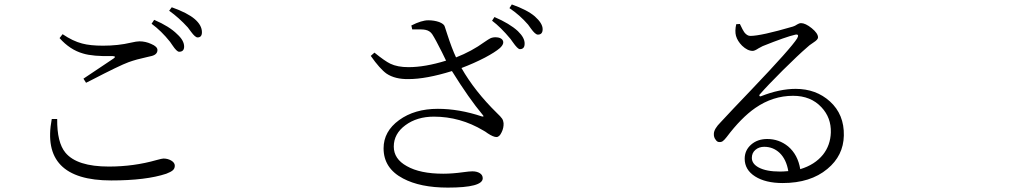

<svg xmlns="http://www.w3.org/2000/svg" viewBox="-20 -812 4540 864"><path d="M480.5 0Q160.2 0 212.9 -276.4H237.3Q236.3 -170.9 274.4 -125Q326.2 -62.5 469.7 -62.5Q582 -62.5 684.6 -91.8Q709 -98.6 715.8 -98.6Q734.4 -98.6 750 -89.8Q766.6 -80.1 766.6 -66.4Q766.6 -53.7 757.8 -45.9Q749 -38.1 728.5 -30.3Q637.7 0 480.5 0ZM367.2 -439.5 355.5 -458Q415 -497.1 491.2 -548.8Q504.9 -558.6 487.3 -559.6Q397.5 -557.6 353.5 -571.3Q294.9 -587.9 248 -640.6L261.7 -658.2Q307.6 -627 349.6 -616.2Q385.7 -606.4 443.4 -606.4Q511.7 -606.4 569.3 -620.1Q594.7 -626 607.4 -626Q634.8 -626 660.2 -614.3Q688.5 -602.5 688.5 -586.9Q688.5 -564.5 656.2 -558.6Q651.4 -557.6 639.6 -554.7Q593.8 -544.9 558.6 -532.2Q518.6 -517.6 390.6 -451.2Q375 -443.4 367.2 -439.5ZM786.1 -579.1Q775.4 -579.1 755.9 -608.4Q749 -618.2 745.1 -624Q706.1 -672.9 662.1 -705.1L673.8 -722.7Q742.2 -693.4 777.3 -658.2Q808.6 -629.9 808.6 -602.5Q808.6 -579.1 786.1 -579.1ZM869.1 -643.6Q858.4 -643.6 839.8 -668.9Q831.1 -681.6 825.2 -688.5Q785.2 -732.4 741.2 -763.7L752.9 -779.3Q824.2 -753.9 856.4 -726.1Q888.7 -698.2 888.7 -667Q888.7 -643.6 869.1 -643.6Z M1995.1 32.2Q1871.1 32.2 1793.9 -8.8Q1706.1 -54.7 1706.1 -144.5Q1706.1 -220.7 1775.9 -271.5Q1845.7 -322.3 1950.2 -322.3Q2045.9 -322.3 2148.4 -288.1Q2161.1 -285.2 2152.3 -294.9Q2090.8 -368.2 2013.7 -492.2Q1897.5 -456.1 1818.4 -456.1Q1757.8 -455.1 1719.7 -480.5Q1689.5 -502 1648.4 -560.5L1665 -575.2Q1711.9 -537.1 1736.3 -525.4Q1768.6 -509.8 1818.4 -509.8Q1892.6 -509.8 1987.3 -539.1Q1980.5 -551.8 1968.8 -577.1Q1939.5 -635.7 1924.8 -658.2Q1914.1 -673.8 1894.5 -677.7Q1880.9 -680.7 1838.9 -679.7Q1835.9 -679.7 1835 -679.7L1831.1 -697.3Q1877 -720.7 1907.2 -720.7Q1933.6 -720.7 1956.1 -712.9Q1978.5 -704.1 1981.4 -692.4Q1985.4 -681.6 1992.2 -659.2Q2013.7 -592.8 2032.2 -553.7Q2102.5 -581.1 2160.2 -623Q2178.7 -635.7 2186.5 -639.6Q2199.2 -645.5 2215.8 -644Q2232.4 -642.6 2240.2 -633.8Q2252.9 -617.2 2229.5 -595.7Q2208 -577.1 2162.1 -552.7Q2111.3 -526.4 2056.6 -505.9Q2116.2 -401.4 2215.8 -303.7Q2233.4 -287.1 2239.3 -278.3Q2245.1 -269.5 2246.1 -257.8Q2247.1 -236.3 2237.3 -216.8Q2227.5 -195.3 2213.9 -195.3Q2200.2 -195.3 2174.8 -211.9Q2163.1 -220.7 2155.3 -224.6Q2050.8 -287.1 1932.6 -287.1Q1856.4 -287.1 1804.2 -248.5Q1752 -210 1752 -152.3Q1752 -96.7 1810.5 -64.5Q1870.1 -30.3 1974.6 -30.3Q2015.6 -30.3 2064.5 -37.1Q2092.8 -41 2105.5 -41Q2126 -41 2139.2 -32.7Q2152.3 -24.4 2152.3 -9.8Q2152.3 32.2 1995.1 32.2ZM2319.3 -590.8Q2309.6 -590.8 2287.1 -623Q2281.2 -631.8 2277.3 -636.7Q2233.4 -689.5 2194.3 -718.8L2205.1 -735.4Q2273.4 -706.1 2310.5 -671.9Q2341.8 -641.6 2340.8 -615.2Q2340.8 -590.8 2319.3 -590.8ZM2400.4 -656.2Q2388.7 -656.2 2369.1 -683.6Q2361.3 -695.3 2356.4 -701.2Q2319.3 -744.1 2272.5 -775.4L2283.2 -792Q2352.5 -767.6 2386.7 -738.3Q2421.9 -707 2421.9 -680.7Q2421.9 -656.2 2400.4 -656.2Z M3502 11.7Q3424.8 11.7 3377.9 -18.1Q3331.1 -47.9 3331.1 -97.7Q3331.1 -135.7 3359.9 -161.1Q3388.7 -186.5 3432.6 -186.5Q3485.4 -186.5 3526.4 -153.3Q3570.3 -116.2 3581.1 -50.8Q3646.5 -70.3 3683.6 -116.2Q3716.8 -158.2 3718.8 -215.8Q3720.7 -282.2 3676.8 -329.1Q3628.9 -380.9 3548.8 -380.9Q3458 -380.9 3378.9 -326.2Q3315.4 -282.2 3250 -195.3Q3239.3 -181.6 3232.4 -176.8Q3225.6 -171.9 3215.8 -172.9Q3207 -172.9 3200.2 -183.6Q3191.4 -194.3 3192.4 -210.9Q3193.4 -232.4 3222.7 -261.7Q3268.6 -311.5 3361.3 -408.2Q3541 -596.7 3567.4 -639.6Q3578.1 -659.2 3559.6 -656.2Q3516.6 -646.5 3412.1 -604.5Q3405.3 -601.6 3393.6 -594.7Q3376 -583 3367.2 -583Q3343.8 -583 3319.3 -606.4Q3298.8 -627 3292 -650.4Q3286.1 -671.9 3293 -703.1L3309.6 -704.1L3310.5 -702.1Q3322.3 -676.8 3329.1 -667Q3341.8 -650.4 3356.4 -650.4Q3404.3 -650.4 3547.9 -692.4Q3557.6 -695.3 3567.4 -702.1Q3577.1 -708 3584 -708Q3604.5 -708 3632.8 -685.1Q3661.1 -662.1 3661.1 -643.6Q3661.1 -633.8 3641.1 -621.1Q3621.1 -608.4 3608.4 -595.7Q3575.2 -567.4 3502 -495.1Q3432.6 -425.8 3400.4 -388.7Q3395.5 -384.8 3397.5 -380.9Q3399.4 -377 3404.3 -378.9Q3488.3 -412.1 3560.5 -412.1Q3652.3 -412.1 3714.8 -355.5Q3779.3 -296.9 3777.3 -202.1Q3775.4 -111.3 3703.1 -51.8Q3627 11.7 3502 11.7ZM3490.2 -40Q3503.9 -40 3527.3 -42Q3518.6 -94.7 3488.3 -124Q3459 -151.4 3418.9 -151.4Q3395.5 -151.4 3379.4 -137.7Q3363.3 -124 3363.3 -101.6Q3363.3 -75.2 3393.6 -58.6Q3427.7 -40 3490.2 -40Z"/></svg>

Font: Bpmf GenRyu Min R
Style: R
Weight: 400
Foundry: But Ko
Version: Version 1.320